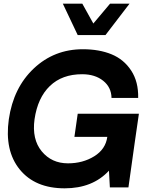

<svg xmlns="http://www.w3.org/2000/svg" viewBox="-20 -1020 777 1045"><path d="M403 -829 322 -1000H428L488 -892L579 -1000H685L554 -829ZM736 -401 714 -249 679 0H578L573 -91Q484 5 332 5Q171 5 87.5 -97.5Q4 -200 28 -371Q53 -543 164 -647.5Q275 -752 431 -752Q520 -752 587 -724.5Q654 -697 694 -636Q734 -575 732 -487H587Q586 -545 541.5 -580.5Q497 -616 427 -616Q318 -616 251.5 -552Q185 -488 168 -371Q153 -262 207 -196.5Q261 -131 350 -131Q431 -131 493 -169.5Q555 -208 564 -275H385L403 -401Z"/></svg>

Font: Oakes Grotesk Bold
Style: Italic
Weight: 700
Italic angle: -8°
Designer: Samuel Oakes
Foundry: Samuel Oakes
Version: Version 1.000;PS 001.000;hotconv 1.0.88;makeotf.lib2.5.64775